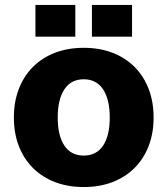

<svg xmlns="http://www.w3.org/2000/svg" viewBox="-20 -743 676 775"><path d="M318 12Q254 12 202 -8Q150 -28 113 -65Q76 -102 56 -153.5Q36 -205 36 -269Q36 -332 56 -384Q76 -436 113 -473Q150 -510 202 -530Q254 -550 318 -550Q382 -550 434 -530Q486 -510 523 -473Q560 -436 580 -384Q600 -332 600 -269Q600 -205 580 -153.5Q560 -102 523 -65Q486 -28 434 -8Q382 12 318 12ZM318 -115Q369 -115 396 -155Q423 -195 423 -269Q423 -342 396 -382.5Q369 -423 318 -423Q267 -423 240 -382.5Q213 -342 213 -269Q213 -195 240 -155Q267 -115 318 -115ZM123 -595V-723H284V-595ZM351 -595V-723H513V-595Z"/></svg>

Font: Geist ExtBd
Style: Regular
Weight: 400
Designer: Basement.studio, Andrés Briganti, Mateo Zaragoza
Foundry: Basement.studio, Vercel, Andrés Briganti, Guido Ferreyra, Mateo Zaragoza
Version: Version 1.401